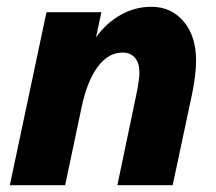

<svg xmlns="http://www.w3.org/2000/svg" viewBox="-20 -546 636 566"><path d="M9 0 117 -510H279L263 -436Q293 -478 335.5 -502Q378 -526 426 -526Q485 -526 521.5 -482.5Q558 -439 558 -368Q558 -324 545 -263L489 0H326L381 -263Q386 -286 388.5 -304Q391 -322 391 -332Q391 -360 378 -375.5Q365 -391 341 -391Q299 -391 268 -349Q237 -307 221 -232L172 0Z"/></svg>

Font: Wix Madefor Text ExtraBold
Style: Italic
Weight: 800
Italic angle: -12°
Designer: Dalton Maag Ltd
Foundry: Dalton Maag Ltd
Version: Version 3.100